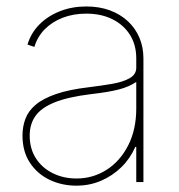

<svg xmlns="http://www.w3.org/2000/svg" viewBox="-20 -569 560 600"><path d="M218.8 11.2Q173.8 11.2 135.5 -6.8Q97.2 -24.9 73.7 -60.1Q50.3 -95.2 50.3 -145.5Q50.3 -173.8 59.6 -198.2Q68.8 -222.7 91.8 -241.9Q114.7 -261.2 155 -275.1Q195.3 -289.1 257.8 -296.4Q297.4 -301.3 331.1 -307.1Q364.7 -313 385.3 -324.7Q405.8 -336.4 405.8 -357.4V-386.7Q405.8 -428.7 386.2 -460Q366.7 -491.2 331.5 -508.8Q296.4 -526.4 249.5 -526.4Q209.5 -526.4 176.3 -513.7Q143.1 -501 120.1 -477.8Q97.2 -454.6 87.4 -422.4L65.9 -429.7Q76.7 -465.8 103 -492.4Q129.4 -519 167.2 -533.9Q205.1 -548.8 249.5 -548.8Q290.5 -548.8 323.5 -536.6Q356.4 -524.4 379.9 -502.4Q403.3 -480.5 415.8 -450.9Q428.2 -421.4 428.2 -386.7V0H405.8V-109.9H402.8Q386.7 -73.2 359.1 -46.4Q331.5 -19.5 295.9 -4.2Q260.3 11.2 218.8 11.2ZM218.8 -11.2Q270.5 -11.2 313 -38.3Q355.5 -65.4 380.6 -114.7Q405.8 -164.1 405.8 -230V-313Q395 -305.7 381.3 -299.6Q367.7 -293.5 350.1 -289.1Q332.5 -284.7 311.3 -281.2Q290 -277.8 265.1 -274.9Q192.4 -266.1 150.4 -249Q108.4 -231.9 90.6 -206.3Q72.8 -180.7 72.8 -145.5Q72.8 -104.5 92 -74.5Q111.3 -44.4 144.8 -27.8Q178.2 -11.2 218.8 -11.2Z"/></svg>

Font: Inter 17pt Thin
Style: Regular
Weight: 250
Version: Version 4.001;git-66647c0bb